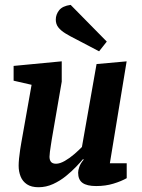

<svg xmlns="http://www.w3.org/2000/svg" viewBox="-20 -763 587 794"><path d="M139.3 11.3Q109.7 11.3 91.5 -0.8Q73.3 -12.9 65.2 -33.3Q57.1 -53.7 57.1 -77.8Q57.1 -89.6 58.8 -107.9Q60.6 -126.2 63.4 -144.3Q66.2 -162.5 68 -172.3L110.6 -412.3L36.3 -429.3V-490.4L235.3 -509.4V-425.3L194.2 -187.3Q193.2 -179 190.6 -164Q188 -149 186.4 -135.2Q184.7 -121.4 184.7 -114.8Q184.7 -101.4 190.9 -93.7Q197.2 -85.9 211.7 -85.9Q227.7 -85.9 248.1 -97.6Q268.4 -109.2 287.5 -125.8Q306.6 -142.4 318.8 -155.2L379.3 -498.1L503.7 -509.3L434.3 -87.7H504V-26.2Q481.3 -13.3 448.9 -3.5Q416.6 6.4 377.7 6.4Q339.5 6.4 321.3 -6.7Q303.1 -19.8 303.1 -48.9Q303.1 -58.4 307.9 -72.7Q312.7 -87 326.3 -103L323.3 -105Q313.5 -93.2 295.2 -73.9Q276.9 -54.6 252.8 -35Q228.7 -15.3 199.7 -2Q170.6 11.3 139.3 11.3ZM389.8 -550.8 296.2 -599.9Q270.3 -612.8 251.1 -624.5Q231.8 -636.3 221.2 -649.8Q210.7 -663.3 210.7 -681.8Q210.7 -703 224.6 -720.7Q238.6 -738.3 272.2 -742.8L421.6 -591Z"/></svg>

Font: Faustina Light
Style: Italic
Weight: 300
Italic angle: -8°
Designer: Alfonso Garcia
Foundry: http://www.omnibus-type.com
Version: Version 1.200